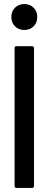

<svg xmlns="http://www.w3.org/2000/svg" viewBox="-20 -928 239 948"><path d="M146 -798Q128 -780 100 -780Q72 -780 54 -798Q36 -816 36 -844Q36 -872 54 -890Q72 -908 100 -908Q128 -908 146 -890Q164 -872 164 -844Q164 -816 146 -798ZM62 0Q52 0 52 -10V-690Q52 -700 62 -700H138Q148 -700 148 -690V-10Q148 0 138 0Z"/></svg>

Font: Barlow Condensed Medium
Style: Regular
Weight: 500
Width: 3
Designer: Jeremy Tribby
Foundry: Tribby Type
Version: Version 1.422;hotconv 1.0.109;makeotfexe 2.5.65596